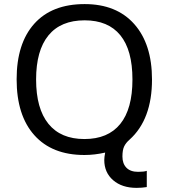

<svg xmlns="http://www.w3.org/2000/svg" viewBox="-20 -745 821 935"><path d="M720.2 -357.9Q720.2 -163.1 610.8 -64.9Q592.8 -49.3 584.5 -31.7Q576.2 -14.2 576.2 17.1Q576.2 51.8 595.7 71.8Q615.2 91.8 652.8 91.8Q681.2 91.8 694.8 86.9V166Q671.4 169.9 645 169.9Q574.2 169.9 531 132.6Q487.8 95.2 487.8 34.2Q487.8 20 492.2 -2Q440.9 9.8 391.1 9.8Q233.4 9.8 147.2 -86.7Q61 -183.1 61 -358.9Q61 -533.2 146.7 -629.2Q232.4 -725.1 392.1 -725.1Q547.4 -725.1 633.8 -627.7Q720.2 -530.3 720.2 -357.9ZM155.8 -357.9Q155.8 -216.3 215.8 -142.1Q275.9 -67.9 391.1 -67.9Q505.9 -67.9 565.4 -141.1Q625 -214.4 625 -357.9Q625 -501 565.9 -573.5Q506.8 -646 392.1 -646Q275.9 -646 215.8 -572.5Q155.8 -499 155.8 -357.9Z"/></svg>

Font: NotoPenekeko
Style: Regular
Weight: 400
Designer: Monotype Design team
Foundry: Monotype Imaging Inc.
Version: Version 1.04